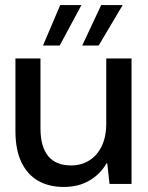

<svg xmlns="http://www.w3.org/2000/svg" viewBox="-20 -727 587 759"><path d="M232 12Q173 12 130.5 -12.5Q88 -37 64.5 -86Q41 -135 41 -210V-496H140V-220Q140 -147 170.5 -110Q201 -73 261 -73Q301 -73 332.5 -92.5Q364 -112 382 -149Q400 -186 400 -239V-496H500V0H413L404 -81H401Q377 -39 334 -13.5Q291 12 232 12ZM305 -547 380 -707H465L370 -547ZM150 -547 218 -707H302L216 -547Z"/></svg>

Font: DM Sans 36pt Medium
Style: Regular
Weight: 500
Designer: Colophon Foundry, Jonny Pinhorn
Foundry: Colophon Foundry
Version: Version 4.004;gftools[0.9.30]